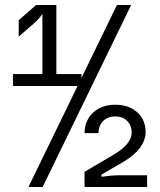

<svg xmlns="http://www.w3.org/2000/svg" viewBox="-20 -750 640 770"><path d="M449 -730H506L151 0H94L291 -405H32V-453H150V-694Q136 -674 117 -657L55 -603V-669L125 -730H206V-453H307V-438ZM570 -47V0H319V-61L438 -131Q508 -173 508 -218Q508 -247 490 -265Q472 -283 442 -283Q412 -283 393.5 -264.5Q375 -246 375 -216H319Q320 -268 354 -299Q388 -330 442 -330Q497 -330 530.5 -299.5Q564 -269 564 -220Q564 -188 541 -157Q518 -126 475 -101L387 -50V-41Q427 -47 457 -47Z"/></svg>

Font: JetBrains Mono Semi Light
Style: Regular
Weight: 350
Monospace: yes
Designer: Philipp Nurullin, Konstantin Bulenkov
Foundry: JetBrains
Version: 2.002